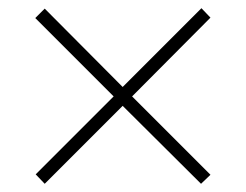

<svg xmlns="http://www.w3.org/2000/svg" viewBox="-20 -592 600 468"><path d="M89 -144 279 -334 470 -144 493 -166 302 -357 493 -549 471 -572 279 -380 89 -571 66 -548 257 -357 67 -167Z"/></svg>

Font: Noto Serif Gurmukhi ExtraLight
Style: Regular
Weight: 200
Designer: Vaibhav Singh and the Monotype Design Team
Foundry: Monotype Imaging Inc.
Version: Version 2.004